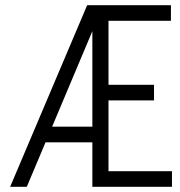

<svg xmlns="http://www.w3.org/2000/svg" viewBox="-20 -718 690 738"><path d="M19 0 315 -698H377L83 0ZM137 -171V-231H374V-171ZM335 0V-698H637V-638H397V-392H572V-332H397V-60H641V0Z"/></svg>

Font: Azeret Mono ExtraLight
Style: Regular
Weight: 250
Designer: Martin Vácha
Foundry: Displaay
Version: Version 1.002